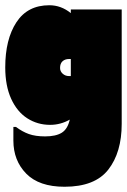

<svg xmlns="http://www.w3.org/2000/svg" viewBox="-20 -566 484 732"><path d="M444 -530V-94Q444 15 393 80.5Q342 146 226 146Q129 146 80 96Q31 46 31 -30V-82H41Q65 -64 90 -55Q115 -46 152 -46Q193 -46 215.5 -60Q238 -74 246 -110Q211 -90 171 -90Q123 -90 84 -115Q45 -140 22.5 -189.5Q0 -239 0 -309Q0 -416 42.5 -481Q85 -546 168 -546Q213 -546 250 -516V-530ZM243 -276H250V-341H243Q228 -341 218.5 -332.5Q209 -324 209 -307Q209 -294 219 -285Q229 -276 243 -276Z"/></svg>

Font: FFF_tuoi-tre Text
Style: Regular
Weight: 700
Designer: bBox Type GmbH
Foundry: bBox Type GmbH
Version: Version 1.001